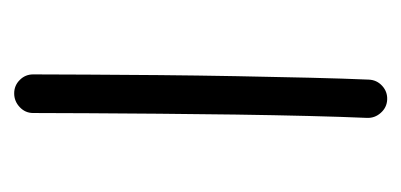

<svg xmlns="http://www.w3.org/2000/svg" viewBox="-168 -373 568 272"><g transform="rotate(90 116.0 -237.0)"><path d="M121.1 -501.5Q132.3 -501 139.9 -492.4Q147.5 -483.9 147 -472.7Q145.5 -438.5 144.3 -390.1Q143.1 -341.8 142.3 -286.9Q141.6 -231.9 141.1 -177.7Q140.6 -123.5 140.4 -77.1Q140.1 -30.8 140.1 0Q140.1 11.2 131.8 19Q123.5 26.9 112.3 26.9Q101.1 26.9 93.3 19Q85.4 11.2 85.4 0Q85.4 -30.8 85.7 -77.4Q85.9 -124 86.4 -178.2Q86.9 -232.4 87.9 -287.6Q88.9 -342.8 90.1 -391.8Q91.3 -440.9 92.8 -475.6Q93.3 -486.8 101.6 -494.4Q109.9 -502 121.1 -501.5Z"/></g></svg>

Font: Mikhak Light
Style: Regular
Weight: 300
Designer: Amin Abedi
Version: Version 3.3